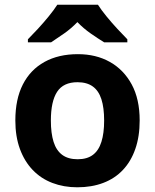

<svg xmlns="http://www.w3.org/2000/svg" viewBox="-20 -786 659 816"><path d="M573.6 -274.1Q573.6 -205.9 555.1 -153Q536.7 -100 502.3 -63.7Q468 -27.3 418.9 -8.7Q369.8 10 308.3 10Q251.1 10 202.6 -8.5Q154.1 -27 119.1 -63.5Q84.1 -100 64.6 -153Q45.2 -205.9 45.2 -274.1Q45.2 -364.6 77.2 -427.2Q109.2 -489.7 169 -522.8Q228.7 -555.8 310.9 -555.8Q388.2 -555.8 446.9 -522.8Q505.7 -489.9 539.7 -427.3Q573.6 -364.7 573.6 -274.1ZM196.2 -273.8Q196.2 -219.8 207.7 -183.1Q219.3 -146.4 244.5 -127.8Q269.7 -109.2 309.9 -109.2Q350.1 -109.2 374.8 -127.8Q399.5 -146.4 411 -183.1Q422.6 -219.8 422.6 -273.5Q422.6 -328.1 411 -364.2Q399.4 -400.4 374.3 -418.5Q349.2 -436.6 309.2 -436.6Q249.5 -436.6 222.8 -395.9Q196.2 -355.1 196.2 -273.8ZM396.2 -766Q410.1 -744 432.6 -716.5Q455.1 -689 479.2 -663Q503.2 -637 521.2 -619V-606H422.8Q396.8 -622 365.8 -643.5Q334.9 -665.1 308.9 -692.1Q282.9 -665.1 252.9 -644Q223 -623 197 -606H98.6V-619Q117.6 -638 141.1 -663.5Q164.6 -689 187.1 -716.5Q209.6 -744 223.6 -766Z"/></svg>

Font: Noto Sans Hebrew
Style: Regular
Weight: 400
Designer: Monotype Design Team
Foundry: Monotype Imaging Inc.
Version: Version 2.003;January 10, 2023;FontCreator 14.0.0.2877 64-bi